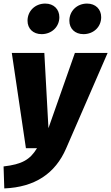

<svg xmlns="http://www.w3.org/2000/svg" viewBox="-39 -829 622 1074"><path d="M194 -638C249 -638 293 -678 293 -733C293 -777 262 -809 214 -809C158 -809 115 -768 115 -713C115 -669 146 -638 194 -638ZM428 -638C484 -638 527 -678 527 -733C527 -777 496 -809 448 -809C392 -809 349 -768 349 -713C349 -669 380 -638 428 -638ZM563 -533H380L232 -112L209 -533H27L106 0H168C129 64 85 90 -19 102L-15 225C156 218 270 142 331 1Z"/></svg>

Font: Fira Sans ExtraBold
Style: Italic
Weight: 800
Italic angle: -8°
Designer: bBox Type GmbH & Carrois Corporate GbR & Edenspiekermann AG
Foundry: bBox Type GmbH & Carrois Corporate GbR & Edenspiekermann AG
Version: Version 4.301;PS 004.301;hotconv 1.0.88;makeotf.lib2.5.64775